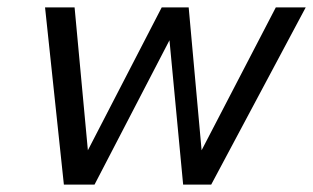

<svg xmlns="http://www.w3.org/2000/svg" viewBox="-20 -500 848 520"><path d="M102 -480H182L218 -93L418 -480H491L526 -93L727 -480H808L552 0H476L439 -391L236 0H153Z"/></svg>

Font: Prompt Light
Style: Italic
Weight: 300
Italic angle: -12°
Designer: Katatrad Team
Foundry: CadsonDemak
Version: Version 1.000